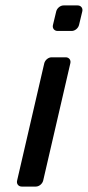

<svg xmlns="http://www.w3.org/2000/svg" viewBox="-20 -687 324 707"><path d="M60 0H112C124 0 136 -10 139 -22L239 -454C242 -466 234 -476 222 -476H170C158 -476 146 -466 143 -454L43 -22C40 -10 48 0 60 0ZM192 -573H244C256 -573 268 -583 271 -595L283 -645C286 -657 278 -667 266 -667H214C202 -667 190 -657 187 -645L175 -595C172 -583 180 -573 192 -573Z"/></svg>

Font: DIN Rundschrift
Style: EngKursiv
Weight: 400
Width: 3
Version: Version 1.027